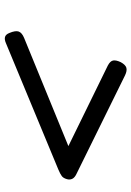

<svg xmlns="http://www.w3.org/2000/svg" viewBox="107 -851 549 803"><g transform="rotate(90 381.5 -449.5)"><path d="M161 -200Q145 -193 134.5 -196Q124 -199 118 -214Q107 -240 112 -253.5Q117 -267 139 -276L591 -461L254 -626Q235 -636 233 -648.5Q231 -661 240 -680Q251 -700 263.5 -703.5Q276 -707 295 -698L705 -496Q723 -488 728 -477Q733 -466 729 -454Q725 -440 716.5 -433.5Q708 -427 689 -419Z"/></g></svg>

Font: Playwrite RO
Style: Regular
Weight: 400
Designer: Veronika Burian, José Scaglione
Foundry: TypeTogether
Version: Version 1.002